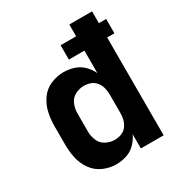

<svg xmlns="http://www.w3.org/2000/svg" viewBox="-174 -857 925 986"><g transform="rotate(-30 288.0 -363.5)"><path d="M231 8Q262 8 292 -1.5Q322 -11 344.5 -33.5Q367 -56 380 -84V0H515V-580H558V-665H515V-735H380V-665H288V-580H380V-447Q367 -475 344.5 -497Q322 -519 292 -528.5Q262 -538 231 -538Q192 -538 154.5 -522Q117 -506 93.5 -472.5Q70 -439 61.5 -399.5Q53 -360 53 -320V-210Q53 -170 61.5 -131Q70 -92 93.5 -58.5Q117 -25 154.5 -8.5Q192 8 231 8ZM287 -105Q260 -105 235 -118Q210 -131 199 -157Q188 -183 188 -210V-320Q188 -347 199 -373Q210 -399 235 -412Q260 -425 287 -425Q307 -425 326 -418Q345 -411 357.5 -395Q370 -379 375 -359.5Q380 -340 380 -320V-210Q380 -190 375 -170.5Q370 -151 357.5 -135Q345 -119 326 -112Q307 -105 287 -105Z"/></g></svg>

Font: Iosevka Sparkle Extrabold
Style: Regular
Weight: 800
Designer: Belleve Invis
Foundry: Belleve Invis
Version: Version 4.5.0; ttfautohint (v1.8.3)